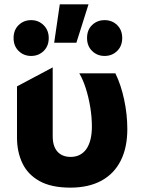

<svg xmlns="http://www.w3.org/2000/svg" viewBox="-20 -847 650 882"><path d="M304.4 15Q215.5 15 161.4 -15.3Q107.2 -45.6 82.7 -97.6Q58.1 -149.5 58.1 -214.8V-450.2L222.1 -537.5V-221.2Q222.1 -175 243.8 -150.6Q265.5 -126.2 304.9 -126.2Q329.1 -126.4 347.3 -136.1Q365.5 -145.8 377.6 -163.6Q389.6 -181.5 395.9 -207.3Q402.1 -233.1 402.1 -265.1Q402.1 -308.2 394.9 -353.1Q387.6 -398 374.8 -439.1Q361.9 -480.1 344.4 -510H510.1Q536 -457 550.4 -389Q564.9 -321 564.9 -254.2Q564.9 -169.1 534.6 -109.1Q504.4 -49 446.3 -17.2Q388.2 14.6 304.4 15ZM228.9 -650.8 254.6 -827H386.6L330.9 -650.8ZM123.1 -590Q89 -590 65.7 -612.8Q42.4 -635.5 42.4 -672.2Q42.4 -709.4 65.7 -731.9Q89 -754.5 123.1 -754.5Q156.9 -754.5 180.4 -731.4Q203.9 -708.2 203.9 -672.2Q203.9 -635.5 180.6 -612.8Q157.2 -590 123.1 -590ZM460.6 -590Q426.5 -590 403.2 -612.8Q379.9 -635.5 379.9 -672.2Q379.9 -709.8 403.2 -732.1Q426.5 -754.5 460.6 -754.5Q494.8 -754.5 518.1 -731.9Q541.4 -709.4 541.4 -672.2Q541.4 -635.5 518.1 -612.8Q494.8 -590 460.6 -590Z"/></svg>

Font: Geologica-Sharp
Style: Regular
Weight: 100
Designer: Sindre Bremnes, Frode Helland
Foundry: Monokrom Skriftforlag AS
Version: Version 1.010;gftools[0.9.28]